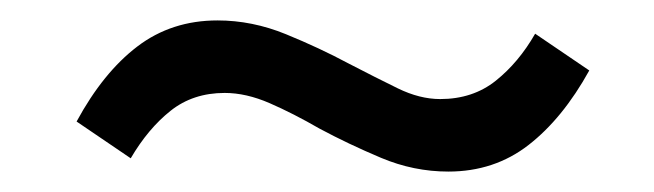

<svg xmlns="http://www.w3.org/2000/svg" viewBox="-20 -381 640 188"><path d="M419 -213Q385 -213 353 -226.5Q321 -240 293 -255Q267 -270 244 -280Q221 -290 200 -290Q169 -290 147 -272.5Q125 -255 108 -226L55 -262Q81 -310 114.5 -335.5Q148 -361 193 -361Q227 -361 260 -347.5Q293 -334 321 -319Q348 -305 369.5 -294.5Q391 -284 411 -284Q443 -284 465.5 -302Q488 -320 504 -348L557 -312Q531 -265 497.5 -239Q464 -213 419 -213Z"/></svg>

Font: Mulish ExtraLight SemiBold
Style: Italic
Weight: 600
Italic angle: -9°
Version: Version 3.603